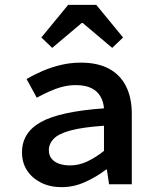

<svg xmlns="http://www.w3.org/2000/svg" viewBox="-20 -762 640 794"><path d="M235 12Q187 12 150 -6.5Q113 -25 92 -57Q71 -89 71 -132Q71 -214 149.5 -257.5Q228 -301 410 -314Q408 -341 395.5 -363Q383 -385 358 -397.5Q333 -410 293 -410Q265 -410 238 -403Q211 -396 184.5 -384Q158 -372 132 -358L90 -435Q120 -453 156 -468.5Q192 -484 232 -493.5Q272 -503 314 -503Q383 -503 429.5 -478.5Q476 -454 500.5 -406.5Q525 -359 525 -291V0H431L422 -61H419Q380 -31 332.5 -9.5Q285 12 235 12ZM270 -78Q307 -78 341.5 -94.5Q376 -111 410 -138V-242Q322 -236 272 -222.5Q222 -209 202 -188Q182 -167 182 -141Q182 -119 194 -105Q206 -91 225.5 -84.5Q245 -78 270 -78ZM196 -564 151 -607 262 -742H378L489 -607L444 -564L322 -667H318Z"/></svg>

Font: Source Code Pro SemiBold
Style: Regular
Weight: 600
Monospace: yes
Designer: Paul D. Hunt, Teo Tuominen
Foundry: Adobe Systems Incorporated
Version: Version 1.018;hotconv 1.0.116;makeotfexe 2.5.65601